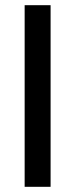

<svg xmlns="http://www.w3.org/2000/svg" viewBox="-20 -720 291 740"><path d="M75 0V-700H175V0Z"/></svg>

Font: DM Sans 10pt Medium
Style: Regular
Weight: 500
Version: Version 4.004;gftools[0.9.30]